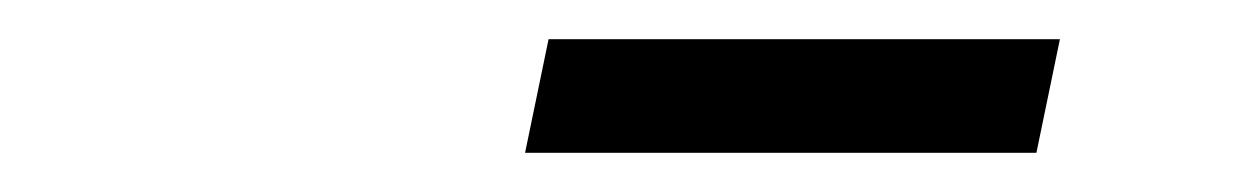

<svg xmlns="http://www.w3.org/2000/svg" viewBox="-20 -709 640 98"><path d="M248 -631 260 -689H521L509 -631Z"/></svg>

Font: Geist Mono Light
Style: Italic
Weight: 300
Italic angle: -12°
Monospace: yes
Designer: Basement.studio, Andrés Briganti, Mateo Zaragoza
Foundry: Basement.studio, Vercel, Andrés Briganti, Guido Ferreyra, Mateo Zaragoza
Version: Version 1.500; ttfautohint (v1.8.4.7-5d5b)